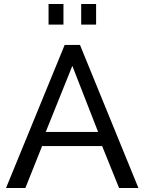

<svg xmlns="http://www.w3.org/2000/svg" viewBox="-20 -933 717 953"><path d="M301 -710H377L667 0H571L487 -208H189L106 0H10ZM467 -278 339 -606 207 -278ZM221 -811V-913H295V-811ZM383 -811V-913H457V-811Z"/></svg>

Font: Raleway Medium Alt1
Style: Regular
Weight: 500
Designer: Matt McInerney, Pablo Impallari, Rodrigo Fuenzalida
Foundry: Matt McInerney, Pablo Impallari, Rodrigo Fuenzalida
Version: Version 3.000g; ttfautohint (v1.5) -l 8 -r 28 -G 28 -x 14 -D